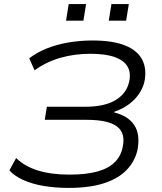

<svg xmlns="http://www.w3.org/2000/svg" viewBox="-20 -911 794 939"><path d="M316 8Q249 8 191.5 -2Q134 -12 91 -32Q48 -52 26 -78L59 -138Q101 -97 166 -77Q231 -57 319 -57Q403 -57 457.5 -72.5Q512 -88 542 -118.5Q572 -149 580 -192Q595 -260 552 -292.5Q509 -325 403 -325H199L209 -389H398Q492 -389 546 -422Q600 -455 612 -513Q621 -555 604 -585Q587 -615 542 -631.5Q497 -648 422 -648Q345 -648 276 -628.5Q207 -609 149 -567L123 -626Q161 -655 210 -674.5Q259 -694 316 -703.5Q373 -713 432 -713Q533 -713 593.5 -688Q654 -663 676.5 -617Q699 -571 686 -510Q679 -480 659.5 -451.5Q640 -423 609.5 -400.5Q579 -378 538 -364L539 -361Q607 -344 637 -298.5Q667 -253 652 -176Q639 -121 599 -79.5Q559 -38 489 -15Q419 8 316 8ZM512 -810 525 -891H610L597 -810ZM303 -810 316 -891H401L388 -810Z"/></svg>

Font: Nunito Sans 7pt SemiExpanded Light
Style: Italic
Weight: 300
Width: 6
Italic angle: -9°
Designer: Vernon Adams
Foundry: Vernon Adams
Version: Version 3.101;gftools[0.9.27]